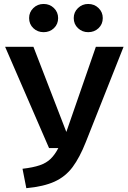

<svg xmlns="http://www.w3.org/2000/svg" viewBox="-20 -949 655 984"><path d="M613.3 -709.2 420 -221.5Q388.7 -142.1 352.1 -92.8Q315.4 -43.6 259.5 -18.2Q203.6 7.2 114.9 15.4L95.4 -84.1Q149.7 -90.3 183.8 -102.1Q217.9 -113.8 239.7 -135.1Q261.5 -156.4 279 -190.3H231.3L6.2 -709.2H151.3L320 -272.8L471.3 -709.2ZM203.6 -784.1Q172.3 -784.1 150.8 -804.6Q129.2 -825.1 129.2 -856.4Q129.2 -886.7 150.8 -907.7Q172.3 -928.7 203.6 -928.7Q234.9 -928.7 256.4 -907.7Q277.9 -886.7 277.9 -856.4Q277.9 -825.1 256.4 -804.6Q234.9 -784.1 203.6 -784.1ZM431.8 -784.1Q401.5 -784.1 379.7 -804.6Q357.9 -825.1 357.9 -856.4Q357.9 -886.7 379.7 -907.7Q401.5 -928.7 431.8 -928.7Q463.6 -928.7 485.1 -907.7Q506.7 -886.7 506.7 -856.4Q506.7 -825.1 485.1 -804.6Q463.6 -784.1 431.8 -784.1Z"/></svg>

Font: Fira Code SemiBold
Style: Regular
Weight: 600
Designer: Carrois Corporate, Edenspiekermann AG, Nikita Prokopov
Foundry: Carrois Corporate, Edenspiekermann AG, Nikita Prokopov
Version: Version 6.002